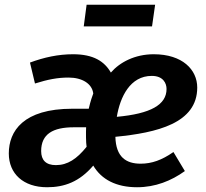

<svg xmlns="http://www.w3.org/2000/svg" viewBox="-20 -772 866 807"><path d="M619 -661 632 -752H344L332 -661ZM287 -544C225 -544 165 -531 106 -509L127 -421C181 -438 222 -446 268 -446C326 -446 367 -420 372 -379C368 -368 361 -350 353 -315H284C78 -315 17 -221 17 -127C17 -42 78 15 178 15C251 15 314 -8 372 -76C406 -18 468 15 556 15C633 15 700 -12 757 -53L709 -133C660 -99 618 -84 571 -84C511 -84 467 -111 465 -197C640 -214 809 -254 809 -404C809 -479 747 -544 626 -544C548 -544 484 -511 446 -467C419 -514 373 -544 287 -544ZM618 -453C666 -453 680 -422 680 -398C680 -332 614 -294 471 -281C485 -365 527 -453 618 -453ZM342 -237C341 -218 341 -171 344 -155C303 -104 264 -78 215 -78C173 -78 153 -99 153 -137C153 -209 203 -237 290 -237Z"/></svg>

Font: Fira Sans Medium
Style: Italic
Weight: 500
Italic angle: -8°
Designer: bBox Type GmbH & Carrois Corporate GbR & Edenspiekermann AG
Foundry: bBox Type GmbH & Carrois Corporate GbR & Edenspiekermann AG
Version: Version 4.301;PS 004.301;hotconv 1.0.88;makeotf.lib2.5.64775